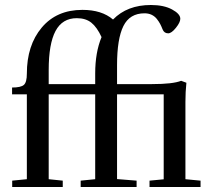

<svg xmlns="http://www.w3.org/2000/svg" viewBox="-20 -748 843 768"><path d="M28.8 0V-25.4L87.4 -31.2V-370.6H28.3V-397.9Q63.5 -397.9 75.4 -408.4Q87.4 -418.9 87.4 -453.1Q87.4 -566.9 147 -637.7Q206.5 -708.5 309.6 -708.5Q387.2 -708.5 432.1 -669.9Q488.8 -728 583.5 -728Q635.3 -728 668.2 -710.2Q701.2 -692.4 701.2 -672.9Q701.2 -658.7 683.6 -636.7Q666 -614.7 652.8 -614.7Q636.7 -614.7 630.4 -630.4Q625.5 -643.1 620.6 -652.3Q615.7 -661.6 607.2 -672.4Q598.6 -683.1 586.2 -689Q573.7 -694.8 558.1 -694.8Q499 -694.8 473.6 -643.8Q448.2 -592.8 448.2 -487.3V-411.6H587.9Q671.4 -411.6 704.6 -424.8L725.6 -417Q721.7 -380.4 721.7 -340.8V-31.2L782.2 -25.4V0H578.1V-25.4L634.8 -30.8V-370.6H448.2V-31.7L526.4 -25.4V0H302.7V-25.4L360.8 -31.2V-370.6H174.8V-31.2L231 -25.4V0ZM174.8 -467.8V-411.6H360.8V-454.1Q360.8 -538.6 386.2 -599.6Q368.2 -638.7 345.7 -657Q323.2 -675.3 287.1 -675.3Q229.5 -675.3 202.1 -624Q174.8 -572.8 174.8 -467.8Z"/></svg>

Font: Elstob 18pt Medium
Style: Regular
Weight: 500
Designer: Peter S. Baker
Version: Version 1.015